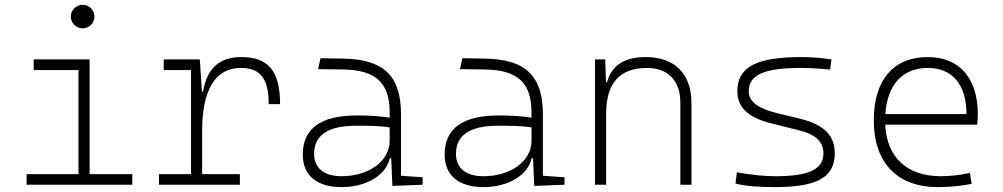

<svg xmlns="http://www.w3.org/2000/svg" viewBox="-20 -763 4142 793"><path d="M89.8 0H526.4V-43.9H350.1V-517.6H119.1V-473.6H304.2V-43.9H89.8ZM321.3 -646C348.1 -646 370.1 -667.5 370.1 -694.3C370.1 -721.2 348.1 -743.2 321.3 -743.2C294.4 -743.2 272.5 -721.2 272.5 -694.3C272.5 -667.5 294.4 -646 321.3 -646Z M814.9 -222.7C814.9 -388.7 867.2 -482.4 974.6 -482.4C1055.2 -482.4 1089.8 -438.5 1089.8 -333H1136.7C1136.7 -469.7 1088.4 -527.3 976.6 -527.3C886.2 -527.3 834 -480 818.8 -384.8H814L805.2 -517.6H656.2V-473.6H769V-43.9H636.7V0H970.7V-43.9H814.9Z M1600.6 4.9 1725.6 0V-30.8L1636.2 -37.1V-291.5C1636.2 -449.7 1564.5 -518.6 1396.5 -521L1303.7 -522.5L1293.9 -477.5L1396.5 -476.1C1531.7 -474.1 1589.4 -421.9 1589.4 -297.9V-276.9C1553.2 -283.2 1504.9 -286.1 1454.1 -286.1C1304.7 -286.1 1230.5 -232.4 1230.5 -124C1230.5 -39.1 1288.6 9.8 1390.6 9.8C1494.6 9.8 1575.7 -41 1589.8 -109.4H1595.7ZM1589.4 -236.8V-181.2C1589.4 -98.1 1503.9 -35.2 1390.6 -35.2C1318.8 -35.2 1277.3 -68.4 1277.3 -127.4C1277.3 -205.1 1335 -243.7 1451.7 -243.7C1496.1 -243.7 1548.3 -243.7 1589.4 -236.8Z M2186.5 4.9 2311.5 0V-30.8L2222.2 -37.1V-291.5C2222.2 -449.7 2150.4 -518.6 1982.4 -521L1889.6 -522.5L1879.9 -477.5L1982.4 -476.1C2117.7 -474.1 2175.3 -421.9 2175.3 -297.9V-276.9C2139.2 -283.2 2090.8 -286.1 2040 -286.1C1890.6 -286.1 1816.4 -232.4 1816.4 -124C1816.4 -39.1 1874.5 9.8 1976.6 9.8C2080.6 9.8 2161.6 -41 2175.8 -109.4H2181.6ZM2175.3 -236.8V-181.2C2175.3 -98.1 2089.8 -35.2 1976.6 -35.2C1904.8 -35.2 1863.3 -68.4 1863.3 -127.4C1863.3 -205.1 1920.9 -243.7 2037.6 -243.7C2082 -243.7 2134.3 -243.7 2175.3 -236.8Z M2790 0H2835.9V-336.9C2835.9 -458 2767.1 -527.3 2647 -527.3C2559.1 -527.3 2506.3 -493.2 2487.3 -423.8H2482.9L2479.5 -517.6H2437.5V0H2483.4V-293C2483.4 -419.9 2540 -482.4 2651.4 -482.4C2738.8 -482.4 2790 -430.7 2790 -338.9Z M3182.6 9.8C3355 9.8 3427.7 -31.2 3427.7 -129.9C3427.7 -202.6 3385.3 -248.5 3279.8 -273.9L3188.5 -295.9C3106 -315.9 3072.3 -346.7 3072.3 -385.7C3072.3 -453.6 3135.7 -482.4 3286.1 -482.4C3318.8 -482.4 3355.5 -480.5 3408.7 -475.6L3414.1 -517.6C3365.2 -524.4 3332 -527.3 3289.1 -527.3C3103.5 -527.3 3025.4 -485.8 3025.4 -386.2C3025.4 -322.3 3065.9 -278.3 3166 -253.4L3280.8 -224.6C3351.1 -207 3380.9 -175.8 3380.9 -129.9C3380.9 -63.5 3321.3 -35.2 3182.6 -35.2C3136.7 -35.2 3089.8 -40 3023.4 -51.3L3017.6 -4.9C3058.6 5.4 3107.9 9.8 3182.6 9.8Z M3854 9.8C3904.3 9.8 3956.1 4.4 3993.2 -3.9L3985.8 -48.8C3947.8 -40 3902.3 -35.2 3865.7 -35.2C3725.6 -35.2 3642.6 -113.3 3636.2 -248H4015.6C4017.6 -258.3 4018.6 -274.4 4018.6 -291C4018.6 -440.4 3942.4 -527.3 3811 -527.3C3669.9 -527.3 3588.9 -432.1 3588.9 -265.6C3588.9 -90.8 3685.5 9.8 3854 9.8ZM3636.7 -292C3644.5 -413.1 3708 -482.4 3812 -482.4C3913.6 -482.4 3971.7 -413.1 3971.7 -292Z"/></svg>

Font: Cascadia Code PL ExtraLight
Style: Regular
Weight: 200
Monospace: yes
Designer: Aaron Bell
Foundry: Saja Typeworks
Version: Version 2404.023